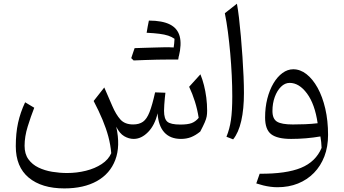

<svg xmlns="http://www.w3.org/2000/svg" viewBox="-20 -763 1902 1063"><path d="M981.9 6.1Q1012.3 6.1 1037.4 -3.6Q1062.5 -13.4 1088.7 -34.6Q1105.5 -66.6 1113.6 -85.5Q1121.8 -104.4 1124.3 -118.4Q1126.8 -132.5 1126.8 -149.5Q1126.8 -186.9 1122.2 -222.5Q1117.6 -258 1109.4 -290.6Q1101.2 -323.2 1089.6 -351.6L1027.2 -282.6Q1045.5 -244 1059.1 -200.8Q1072.7 -157.7 1080 -110.5Q1062.7 -89.7 1040.9 -81.5Q1019.1 -73.4 978.7 -73.4Q924.5 -73.4 906.4 -89.3Q888.2 -105.1 888.2 -149.6Q888.2 -162.7 889.5 -182.2Q890.8 -201.7 892.6 -220.4Q894.3 -239 895.8 -249.6L838.7 -251.6Q823.1 -181 807.9 -142.5Q792.8 -104 771.7 -89Q750.6 -74 717.1 -74Q671.1 -74 646.6 -101.4Q622 -128.8 601.5 -176.7L557.3 -278.7L498.5 -203.9Q527.5 -148.4 547.7 -99.9Q567.9 -51.5 580 -6.3Q592 38.9 595.9 85.2Q580.5 120.7 543 145.3Q505.5 170 455.4 182.4Q405.3 194.9 351.4 194.9Q310.6 194.9 269 188.1Q227.4 181.2 193 164.6Q158.5 148 137.3 118.7Q116.1 89.4 116.1 44.1Q116.1 -6.7 133.2 -62Q150.3 -117.2 169.6 -166.5L119.1 -196.7Q92.7 -140.5 80 -82.9Q67.4 -25.4 67.4 46.7Q67.4 160.9 139 220.5Q210.6 280.1 336.3 280.1Q443.9 280.1 516.6 239.5Q589.3 198.8 618.3 122.4Q647.4 46.1 623.6 -61.4Q642.2 -23.7 667.9 -8.8Q693.6 6.1 720.3 6.1Q762.7 6.1 800 -32Q837.3 -70.1 852.5 -135.8Q856.7 -66.5 889.6 -30.2Q922.6 6.1 981.9 6.1ZM941.2 -497.9Q948.7 -484.8 955.6 -473.6Q962.4 -462.3 970 -450.3Q986.5 -518 974.9 -561.8Q963.3 -605.7 921.4 -627.3Q879.4 -648.8 804.3 -649.1Q800.8 -632.8 797.8 -616.5Q794.9 -600.3 791.9 -581.6Q833.5 -579.7 862.5 -575.9Q891.4 -572.2 911.4 -565.6Q931.3 -558.9 946.2 -548.2Q945.7 -535.3 944.4 -523Q943.1 -510.7 941.2 -497.9ZM719.8 -428.3Q752.1 -440.2 784.2 -452Q816.3 -463.9 848.3 -476.5Q880.4 -489.1 912.3 -501.5Q902.6 -501.5 882.6 -501.1Q862.6 -500.8 836.5 -499.9Q810.3 -499 781.3 -498.3Q752.4 -497.6 725.3 -496.5Q720.5 -482.9 716 -469.3Q711.4 -455.7 706.6 -441.1Q710.1 -437.9 713.3 -434.7Q716.5 -431.4 719.8 -428.3ZM916.4 -433.4Q931.9 -433.4 941.7 -433.4Q951.6 -433.3 957.4 -433.3Q963.3 -433.3 966.7 -433.3Q968.1 -439.3 968.8 -446.5Q969.6 -453.7 970 -461.1Q970.4 -468.6 970.4 -474.2Q970.4 -490.9 959 -496.2Q947.5 -501.5 912.3 -501.5Q877.8 -492 843.3 -481.9Q808.9 -471.7 774.7 -461.6Q740.6 -451.5 706.6 -441.1Q710.1 -437.9 713.3 -434.7Q716.5 -431.4 719.8 -428.3Q750.8 -429.6 784.4 -430.8Q817.9 -432.1 851.5 -432.7Q885 -433.4 916.4 -433.4Z M1291.7 -742.5 1224.8 -689.8Q1234.3 -643.1 1241.8 -586.3Q1249.2 -529.4 1254.7 -467.8Q1260.2 -406.1 1263.1 -345.3Q1266 -284.5 1266 -229.9Q1266 -149.3 1258.6 -98.8Q1251.3 -48.4 1233.7 -5.9L1270.8 8.6Q1300.7 -28.2 1315.7 -93.8Q1330.6 -159.4 1330.6 -248.1Q1330.6 -287.1 1328.5 -339Q1326.3 -390.9 1322.4 -448.3Q1318.5 -505.7 1313.6 -561.7Q1308.7 -617.7 1303.1 -664.8Q1297.5 -711.9 1291.7 -742.5Z M1738.6 -80.7Q1705.7 -76.7 1669.2 -75.3Q1632.8 -73.9 1601.2 -73.9Q1538.5 -73.9 1513.4 -89.6Q1488.4 -105.3 1488.4 -148.3Q1488.4 -190.8 1501.3 -226.2Q1514.3 -261.6 1535.9 -282.8Q1557.5 -304.1 1583.7 -304.1Q1636.3 -304.1 1679.7 -245.4Q1723.2 -186.7 1738.6 -80.7ZM1516.1 273.6Q1578.4 273.6 1629.7 253Q1681 232.3 1718.3 194.1Q1755.6 155.8 1776 102.7Q1796.3 49.5 1796.3 -15.9Q1796.3 -94.9 1780.9 -161.5Q1765.4 -228.1 1738.4 -276.9Q1711.3 -325.7 1676.7 -352.6Q1642.2 -379.5 1603.6 -379.5Q1572.2 -379.5 1543.9 -358.8Q1515.6 -338.1 1494 -301.7Q1472.4 -265.3 1460 -216.9Q1447.7 -168.4 1447.7 -112.4Q1447.7 -45.7 1481.6 -19.8Q1515.4 6.1 1591.6 6.1Q1632.6 6.1 1674.2 2.6Q1715.7 -0.9 1753.9 -7.6Q1756.6 9.6 1758.3 23.9Q1760.1 38.2 1760.5 55.8Q1728 132.7 1646.3 166.3Q1564.6 199.9 1417.6 198.9L1398.9 252.5Q1418.2 258.8 1437.8 263.6Q1457.4 268.4 1477.4 271Q1497.4 273.6 1516.1 273.6Z"/></svg>

Font: Pinar-VF-FD
Style: Regular
Weight: 300
Designer: Amin Abedi
Version: Version 3.0